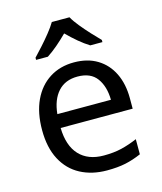

<svg xmlns="http://www.w3.org/2000/svg" viewBox="-115 -850 795 945"><g transform="rotate(-15 282.0 -378.0)"><path d="M292 -546Q361 -546 410.5 -516Q460 -486 486.5 -431.5Q513 -377 513 -304V-251H146Q148 -160 192.5 -112.5Q237 -65 317 -65Q368 -65 407.5 -74.5Q447 -84 489 -102V-25Q448 -7 408 1.5Q368 10 313 10Q237 10 178.5 -21Q120 -52 87.5 -113.5Q55 -175 55 -264Q55 -352 84.5 -415Q114 -478 167.5 -512Q221 -546 292 -546ZM291 -474Q228 -474 191.5 -433.5Q155 -393 148 -321H421Q420 -389 389 -431.5Q358 -474 291 -474ZM329 -766Q341 -744 363.5 -716.5Q386 -689 410.5 -662.5Q435 -636 454 -617V-606H392Q366 -622 338 -645.5Q310 -669 283 -696Q256 -669 229 -646Q202 -623 176 -606H116V-617Q135 -637 158.5 -663Q182 -689 204 -716.5Q226 -744 239 -766Z"/></g></svg>

Font: Noto Sans Batak
Style: Regular
Weight: 400
Designer: Monotype Design Team
Foundry: Monotype Imaging Inc.
Version: Version 2.002; ttfautohint (v1.8.4.7-5d5b)